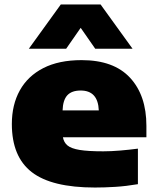

<svg xmlns="http://www.w3.org/2000/svg" viewBox="-20 -828 703 859"><path d="M405 11Q211 11 122 -58Q33 -127 33 -273Q33 -359.5 68.8 -423.8Q104.5 -488 174 -523.5Q243.5 -559 345 -559Q489 -559 562 -480Q635 -401 635 -265V-214H261.5Q265.5 -191 282 -177.2Q298.5 -163.5 336.2 -157.2Q374 -151 442 -151Q476.5 -151 518 -154.5Q559.5 -158 597 -163V-4Q544 5 496 8Q448 11 405 11ZM341 -423Q300.5 -423 281 -401.5Q261.5 -380 260 -334H422Q418.5 -423 341 -423ZM109 -610 252 -808H430L573 -610H406L341 -703.5L276 -610Z"/></svg>

Font: Encode Sans Expanded Black
Style: Regular
Weight: 900
Width: 7
Designer: Multiple Designers
Foundry: Impallari Type
Version: Version 3.000; ttfautohint (v1.8.3) -l 8 -r 50 -G 200 -x 14 